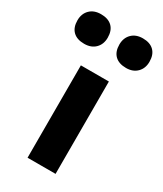

<svg xmlns="http://www.w3.org/2000/svg" viewBox="-263 -879 814 956"><g transform="rotate(30 144.0 -401.0)"><path d="M64 0V-531H225V0ZM265 -632Q223 -632 200.5 -654Q178 -676 178 -717Q178 -755 201.5 -778.5Q225 -802 265 -802Q306 -802 328.5 -780Q351 -758 351 -717Q351 -679 327.5 -655.5Q304 -632 265 -632ZM24 -632Q-18 -632 -40.5 -654Q-63 -676 -63 -717Q-63 -755 -39.5 -778.5Q-16 -802 24 -802Q66 -802 88.5 -780Q111 -758 111 -717Q111 -679 87.5 -655.5Q64 -632 24 -632Z"/></g></svg>

Font: Lexend Deca
Style: Bold
Weight: 700
Designer: Bonnie Shaver-Troup, Thomas Jockin
Foundry: Lexend
Version: Version 1.008; ttfautohint (v1.8.4.7-5d5b)